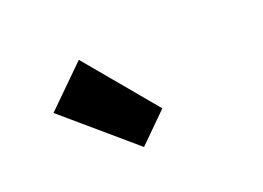

<svg xmlns="http://www.w3.org/2000/svg" viewBox="-57 -1079 752 549"><g transform="rotate(-20 318.5 -804.0)"><path d="M303 -655 390 -741 213 -953 93 -835Z"/></g></svg>

Font: Noto Sans CJK HK Black
Style: Regular
Weight: 900
Designer: Ryoko NISHIZUKA 西塚涼子 (kana, bopomofo & ideographs); Paul D. Hunt (Latin, Greek & Cyrillic); Sandoll Communications 산돌커뮤니
Foundry: Adobe
Version: Version 2.004;hotconv 1.0.118;makeotfexe 2.5.65603